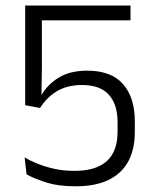

<svg xmlns="http://www.w3.org/2000/svg" viewBox="-20 -659 555 690"><path d="M251.5 10.5Q189 10.5 144.8 -3.8Q100.5 -18 75.5 -32.5L68.5 -93.5Q90 -80.5 117.2 -69.8Q144.5 -59 176.8 -52Q209 -45 247 -45Q300.5 -45 335 -61.2Q369.5 -77.5 386 -108.8Q402.5 -140 402.5 -184.5V-220.5Q402.5 -283 371.5 -318.2Q340.5 -353.5 274.5 -353.5Q223 -353.5 186 -332Q149 -310.5 124 -271L70.5 -281V-639H449V-586H130.5V-416.5L129 -316.5L129.5 -318Q151 -355.5 191.2 -380.2Q231.5 -405 294 -405Q380 -405 422.2 -356.8Q464.5 -308.5 464.5 -223V-183.5Q464.5 -124 441.8 -80.5Q419 -37 371.8 -13.2Q324.5 10.5 251.5 10.5Z"/></svg>

Font: Anek Devanagari Light
Style: Regular
Weight: 300
Designer: Kailash Malviya (Devanagari) & Yesha Goshar (Latin)
Foundry: Ek Type
Version: Version 1.003